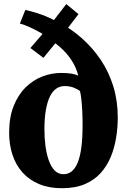

<svg xmlns="http://www.w3.org/2000/svg" viewBox="-20 -936 636 966"><path d="M291.5 11Q226.5 11 176.8 -9.8Q127 -30.5 93.5 -68Q60 -105.5 43 -156.5Q26 -207.5 26 -267.5Q26 -345 48.5 -402Q71 -459 108.8 -496.2Q146.5 -533.5 193 -551.2Q239.5 -569 287.5 -569Q317 -569 337.8 -565.8Q358.5 -562.5 374 -555.5Q362.5 -599 338.8 -634.8Q315 -670.5 281 -700Q247 -729.5 203.5 -753L308 -779L198.5 -645L133 -694.5L246 -825.5L240 -733Q214.5 -754 183.8 -771.5Q153 -789 125.2 -801.2Q97.5 -813.5 80 -817.5L107.5 -886Q134 -880 163.2 -871.2Q192.5 -862.5 227 -847Q261.5 -831.5 304 -804.5L210.5 -782L313.5 -915.5L375 -865L278.5 -739L275.5 -824.5Q339 -790.5 392.8 -742.8Q446.5 -695 487 -634.8Q527.5 -574.5 550 -501.8Q572.5 -429 572.5 -345Q572.5 -294 564.2 -243Q556 -192 537.2 -146.5Q518.5 -101 486.5 -65.5Q454.5 -30 406.5 -9.5Q358.5 11 291.5 11ZM299.5 -59.5Q323 -59.5 341 -74Q359 -88.5 371.2 -118.8Q383.5 -149 389.5 -195.8Q395.5 -242.5 395.5 -307.5Q395.5 -344.5 393.8 -378.8Q392 -413 389 -439.5Q386 -466 382 -478.5Q375.5 -484.5 354 -493.8Q332.5 -503 305 -503Q282.5 -503 263.8 -490.5Q245 -478 231.8 -451.8Q218.5 -425.5 211 -384Q203.5 -342.5 203.5 -284.5Q203.5 -243.5 208.5 -203.5Q213.5 -163.5 224.8 -131Q236 -98.5 254.2 -79Q272.5 -59.5 299.5 -59.5Z"/></svg>

Font: Merriweather 20pt Black
Style: Regular
Weight: 900
Version: Version 2.100